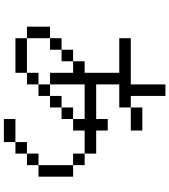

<svg xmlns="http://www.w3.org/2000/svg" viewBox="42 -894 915 1040"><g transform="rotate(90 500.0 -374.5)"><path d="M687.5 -625V-687.5H562.5V-625H500V-812.5H437.5V-625H187.5V-562.5H375V-375H312.5V-312.5H250V-250H187.5V-187.5H125Q125 -187.5 125 -62.5H187.5V0H375V-62.5H187.5Q187.5 -62.5 187.5 -187.5H250V-250H312.5V-312.5H375Q375 -312.5 375 -187.5H437.5V-125H375V-62.5H437.5V-125H500V-187.5H437.5V-375H625V-312.5H562.5V-250H500V-187.5H562.5V-250H625V-312.5H687.5V-375H812.5V-312.5H875V-125H812.5V-62.5H750V0H625V62.5H750V0H812.5V-62.5H875V-125H937.5V-312.5H875V-375H812.5V-437.5H687.5V-500H625V-437.5H437.5Q437.5 -437.5 437.5 -562.5H562.5V-625Z"/></g></svg>

Font: BFUnifontExMono
Style: Regular
Weight: 500
Version: Version 15.0.06